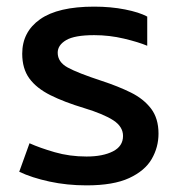

<svg xmlns="http://www.w3.org/2000/svg" viewBox="-20 -548 535 579"><path d="M241 11Q182 11 129 -0.5Q76 -12 38 -30L69 -116Q100 -102 145 -89Q190 -76 241 -76Q290 -76 320.5 -91.5Q351 -107 351 -138Q351 -166 322 -185Q293 -204 234 -222Q174 -240 132 -261Q90 -282 68.5 -311.5Q47 -341 47 -386Q47 -452 101 -490Q155 -528 264 -528Q314 -528 357 -519.5Q400 -511 424 -498V-410Q398 -421 354 -431.5Q310 -442 264 -442Q205 -442 179.5 -427Q154 -412 154 -389Q154 -361 184 -344.5Q214 -328 287 -304Q336 -288 374.5 -269Q413 -250 435.5 -220.5Q458 -191 458 -145Q458 -104 437.5 -68.5Q417 -33 369.5 -11Q322 11 241 11Z"/></svg>

Font: Noto Sans Thai UI Med
Style: Regular
Weight: 500
Designer: Monotype Design Team
Foundry: Monotype Imaging Inc.
Version: Version 2.000;GOOG;noto-source:20170915:90ef993387c0